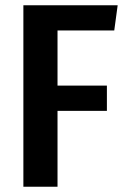

<svg xmlns="http://www.w3.org/2000/svg" viewBox="-20 -711 481 731"><path d="M69 0V-691H428L415 -595H199V-385H387V-289H199V0Z"/></svg>

Font: Fira Sans Condensed Medium
Style: Regular
Weight: 500
Width: 3
Designer: Carrois Corporate & Edenspiekermann AG
Foundry: Carrois Corporate GbR & Edenspiekermann AG
Version: Version 4.203;PS 004.203;hotconv 1.0.88;makeotf.lib2.5.64775